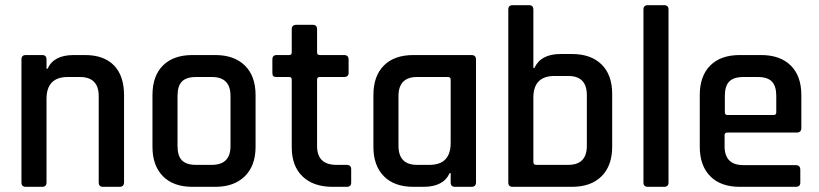

<svg xmlns="http://www.w3.org/2000/svg" viewBox="-20 -723 3168 743"><path d="M143 0H80Q63 0 63 -17V-493Q63 -510 80 -510H143Q160 -510 160 -493V-457H164Q188 -510 265 -510H309Q382 -510 421 -470Q460 -430 460 -355V-17Q460 0 442 0H379Q362 0 362 -17V-351Q362 -425 289 -425H242Q160 -425 160 -340V-17Q160 0 143 0Z M813 0H725Q651 0 610.5 -41Q570 -82 570 -155V-355Q570 -429 610.5 -469.5Q651 -510 725 -510H813Q886 -510 927.5 -469.5Q969 -429 969 -355V-155Q969 -82 927.5 -41Q886 0 813 0ZM739 -85H800Q872 -85 872 -158V-352Q872 -425 800 -425H739Q701 -425 684 -407.5Q667 -390 667 -352V-158Q667 -120 684 -102.5Q701 -85 739 -85Z M1099 -425H1051Q1041 -425 1037.5 -428.5Q1034 -432 1034 -441V-493Q1034 -510 1051 -510H1099Q1109 -510 1109 -520V-610Q1109 -627 1127 -627H1190Q1207 -627 1207 -610V-520Q1207 -510 1218 -510H1311Q1329 -510 1329 -493V-441Q1329 -425 1311 -425H1218Q1207 -425 1207 -415V-158Q1207 -85 1282 -85H1321Q1339 -85 1339 -68V-16Q1339 0 1321 0H1267Q1193 0 1151 -40Q1109 -80 1109 -153V-415Q1109 -425 1099 -425Z M1619 0H1580Q1506 0 1465.5 -41Q1425 -82 1425 -155V-355Q1425 -429 1465.5 -469.5Q1506 -510 1580 -510H1804Q1822 -510 1822 -493V-17Q1822 0 1804 0H1741Q1724 0 1724 -17V-53H1720Q1696 0 1619 0ZM1724 -170V-415Q1724 -425 1713 -425H1594Q1522 -425 1522 -351V-159Q1522 -85 1594 -85H1642Q1724 -85 1724 -170Z M2055 -85H2179Q2251 -85 2251 -159V-355Q2251 -429 2179 -429H2126Q2044 -429 2044 -345V-96Q2044 -85 2055 -85ZM1947 -17V-686Q1947 -703 1964 -703H2027Q2044 -703 2044 -686V-460H2048Q2073 -514 2149 -514H2193Q2267 -514 2308 -473.5Q2349 -433 2349 -360V-155Q2349 -82 2308 -41Q2267 0 2193 0H1964Q1947 0 1947 -17Z M2550 0H2487Q2470 0 2470 -17V-686Q2470 -703 2487 -703H2550Q2567 -703 2567 -686V-17Q2567 0 2550 0Z M3059 0H2843Q2769 0 2728.5 -41Q2688 -82 2688 -155V-355Q2688 -429 2728.5 -469.5Q2769 -510 2843 -510H2925Q2999 -510 3040 -469.5Q3081 -429 3081 -355V-228Q3081 -210 3063 -210H2795Q2784 -210 2784 -200V-157Q2784 -84 2857 -84H3059Q3077 -84 3077 -66V-16Q3077 0 3059 0ZM2795 -278H2974Q2984 -278 2984 -288V-352Q2984 -390 2967 -407.5Q2950 -425 2912 -425H2857Q2819 -425 2802 -407.5Q2785 -390 2785 -352V-288Q2785 -278 2795 -278Z"/></svg>

Font: Rajdhani Semibold
Style: Regular
Weight: 600
Designer: Satya Rajpurohit, Jyotish Sonowal
Foundry: Indian Type Foundry
Version: Version 1.200;PS 1.0;hotconv 1.0.78;makeotf.lib2.5.61930; tt